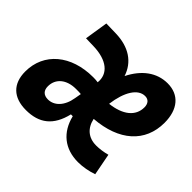

<svg xmlns="http://www.w3.org/2000/svg" viewBox="-147 -691 865 865"><g transform="rotate(45 285.5 -258.5)"><path d="M443.4 -101.1C394 -101.1 361.3 -129.4 351.1 -178.2C501 -189.5 589.4 -268.1 589.4 -391.6C589.4 -476.6 546.4 -527.3 473.6 -527.3C404.8 -527.3 349.1 -485.4 313 -413.1C291 -480.5 233.9 -519 148.9 -521L87.4 -522.5L69.8 -410.6L120.1 -409.2C205.6 -406.7 253.9 -367.7 247.1 -307.6C237.3 -309.1 227.1 -309.6 216.8 -309.6C76.7 -309.6 -18.1 -230 -18.1 -111.3C-18.1 -33.7 26.4 9.8 106.9 9.8C190.4 9.8 242.7 -29.3 264.2 -120.1H275.9C295.9 -37.6 353.5 9.8 439 9.8C468.8 9.8 503.4 3.4 532.2 -6.8L512.2 -110.8C489.7 -104.5 464.4 -101.1 443.4 -101.1ZM231 -216.3 225.6 -185.5C216.3 -127 182.6 -94.2 143.1 -94.2C115.7 -94.2 101.1 -109.4 101.1 -136.2C101.1 -185.1 139.6 -217.3 199.2 -217.3C210.9 -217.3 221.7 -217.3 231 -216.3ZM352.1 -275.4C363.3 -360.8 397 -415 442.4 -415C463.9 -415 476.1 -400.4 476.1 -376.5C476.1 -320.8 430.7 -284.2 352.1 -275.4Z"/></g></svg>

Font: Cascadia Mono PL SemiBold
Style: Italic
Weight: 600
Italic angle: -10°
Monospace: yes
Designer: Aaron Bell
Foundry: Saja Typeworks
Version: Version 2404.023